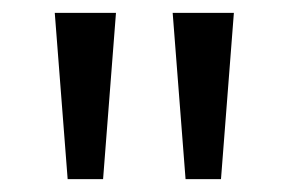

<svg xmlns="http://www.w3.org/2000/svg" viewBox="-20 -734 448 298"><path d="M160 -714H65L85 -456H140ZM343 -714H248L268 -456H323Z"/></svg>

Font: Noto Sans Tifinagh Agraw Imazighen
Style: Regular
Weight: 400
Designer: JamraPatel
Foundry: JamraPatel LLC
Version: Version 2.006